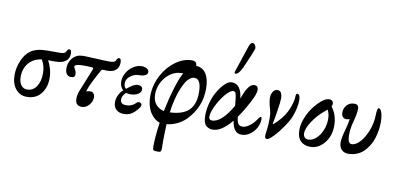

<svg xmlns="http://www.w3.org/2000/svg" viewBox="-92 -1089 3441 1669"><g transform="rotate(10 1629.0 -254.5)"><path d="M164.1 11.2Q102.5 11.2 64.7 -35.6Q26.9 -82.5 26.9 -158.2Q26.9 -219.7 51.8 -280.8Q64.9 -313 81.5 -336.4Q98.1 -359.9 123.5 -378.7Q148.9 -397.5 185.8 -406.7Q222.7 -416 271 -416H378.9Q426.8 -416 434.1 -436Q438.5 -446.8 444.8 -453.4Q451.2 -460 457 -460Q467.8 -460 472.4 -451.7Q477.1 -443.4 477.1 -423.8Q477.1 -381.3 445.8 -357.7Q414.6 -334 355 -334H291Q309.6 -303.7 320.8 -263.4Q332 -223.1 332 -182.1Q332 -98.6 287.1 -43.7Q242.2 11.2 164.1 11.2ZM82 -151.9Q82 -105.5 102.1 -78.6Q122.1 -51.8 155.8 -51.8Q206.5 -51.8 237.3 -96.9Q268.1 -142.1 268.1 -214.8Q268.1 -280.3 236.8 -332Q164.1 -322.3 123 -273.2Q82 -224.1 82 -151.9Z M649.9 14.2Q591.8 14.2 591.8 -48.8Q591.8 -82.5 605 -116.2L686 -316.9Q695.8 -338.4 682.1 -339.8Q645 -342.8 602.1 -342.8Q525.9 -342.8 525.9 -318.8Q525.9 -311.5 533.7 -300.8Q547.9 -277.3 547.9 -253.9Q547.9 -238.3 539.1 -231.7Q530.3 -225.1 511.7 -225.1Q488.3 -225.1 474.6 -242.7Q460.9 -260.3 460.9 -293.9Q460.9 -335 480.2 -366.7Q499.5 -398.4 533.7 -415Q555.7 -424.8 599.1 -424.8Q623.5 -424.8 710 -419.9Q778.8 -416 821.8 -416Q867.2 -416 874 -436Q877.4 -446.8 884.3 -453.4Q891.1 -460 897 -460Q916 -460 916 -423.8Q916 -380.9 889.4 -357.4Q862.8 -334 813 -334Q806.2 -334 795.4 -335Q784.7 -335.9 778.8 -335.9Q766.1 -335.9 759.8 -325.2L733.9 -277.8Q681.2 -182.6 664.1 -124Q676.8 -131.8 704.1 -131.8Q719.7 -131.8 730.2 -118.4Q740.7 -105 740.7 -85Q740.7 -47.9 712.9 -16.8Q685.1 14.2 649.9 14.2Z M1021.5 11.2Q977.5 11.2 952.6 -12.5Q927.7 -36.1 927.7 -77.1Q927.7 -108.4 942.4 -139.4Q957 -170.4 980.5 -189.9Q949.7 -217.8 949.7 -263.2Q949.7 -302.7 971.7 -340.6Q993.7 -378.4 1029.5 -401.6Q1065.4 -424.8 1103.5 -424.8Q1130.4 -424.8 1148.9 -413.6Q1167.5 -402.3 1167.5 -382.8Q1167.5 -363.8 1147.2 -354Q1127 -344.2 1094.7 -344.2Q1051.8 -344.2 1017.1 -317.4Q982.4 -290.5 982.4 -253.9Q982.4 -238.8 987.8 -225.8Q993.2 -212.9 1002.4 -207Q1062 -258.8 1098.6 -258.8Q1118.7 -258.8 1129.6 -250.2Q1140.6 -241.7 1140.6 -226.1Q1140.6 -200.2 1114 -183.6Q1087.4 -167 1045.4 -167Q1025.9 -167 1008.8 -172.9Q975.6 -141.1 975.6 -108.9Q975.6 -66.9 1028.8 -66.9Q1053.2 -66.9 1074.7 -76.2Q1096.2 -85.4 1110.4 -101.1Q1118.7 -110.8 1129.9 -112.5Q1141.1 -114.3 1149.4 -107.9Q1159.2 -102.1 1158.4 -89.6Q1157.7 -77.1 1146.5 -63Q1115.7 -22.9 1087.2 -5.9Q1058.6 11.2 1021.5 11.2Z M1361.3 282.2Q1335.4 282.2 1329.3 275.9Q1323.2 269.5 1323.2 243.2Q1323.2 156.7 1341.3 32.2Q1319.3 25.4 1298.8 9.3Q1278.3 -6.8 1260.5 -32.5Q1242.7 -58.1 1231.7 -96.9Q1220.7 -135.7 1220.7 -182.1Q1220.7 -280.3 1268.6 -369.1Q1313.5 -452.1 1382.8 -501.5Q1452.1 -550.8 1524.4 -550.8Q1568.4 -550.8 1568.4 -509.8Q1625.5 -507.8 1656.5 -460.2Q1687.5 -412.6 1687.5 -329.1Q1687.5 -244.6 1658.7 -176.8Q1644 -141.6 1622.8 -109.4Q1601.6 -77.1 1570.8 -45.7Q1540 -14.2 1496.3 7.3Q1452.6 28.8 1402.3 34.2Q1398.4 124 1398.4 186Q1398.4 197.8 1398.7 210.7Q1398.9 223.6 1398.9 231Q1398.9 238.3 1399.2 246.8Q1399.4 255.4 1398.7 259.3Q1397.9 263.2 1397.2 268.1Q1396.5 272.9 1394.3 274.7Q1392.1 276.4 1389.6 278.6Q1387.2 280.8 1382.8 281.2Q1378.4 281.7 1373.8 282Q1369.1 282.2 1361.3 282.2ZM1259.3 -207Q1259.3 -148.4 1288.3 -115.5Q1317.4 -82.5 1359.4 -74.2Q1365.2 -101.6 1386.7 -192.9Q1386.7 -193.4 1392.1 -213.1Q1397.5 -232.9 1398.4 -236.3Q1399.4 -239.7 1404.8 -258.8Q1410.2 -277.8 1412.4 -284.2Q1414.6 -290.5 1419.9 -307.9Q1425.3 -325.2 1428.5 -333.7Q1431.6 -342.3 1437 -357.4Q1442.4 -372.6 1447 -382.6Q1451.7 -392.6 1457.3 -404.5Q1462.9 -416.5 1468.3 -426.8Q1463.4 -425.8 1453.6 -425.8Q1402.8 -425.8 1357.7 -394.8Q1312.5 -363.8 1285.9 -313.2Q1259.3 -262.7 1259.3 -207ZM1434.6 -189.9Q1418.5 -127.4 1412.6 -71.8Q1525.4 -76.2 1578.9 -127.9Q1632.3 -179.7 1632.3 -284.2Q1632.3 -404.8 1572.3 -404.8Q1547.9 -404.8 1525.1 -383.8Q1502.4 -362.8 1485.1 -328.4Q1467.8 -293.9 1455.6 -260Q1443.4 -226.1 1434.6 -189.9Z M1915.5 -502Q1907.2 -502 1907.2 -509.8Q1907.2 -516.1 1908.2 -519L1986.3 -752.9Q2000 -791 2017.6 -791Q2029.8 -791 2039.1 -777.1Q2048.3 -763.2 2048.3 -750Q2048.3 -741.7 2024.4 -684.1L1975.6 -570.8Q1944.3 -502 1915.5 -502ZM1805.7 11.2Q1766.1 11.2 1743.2 -13.2Q1720.2 -37.6 1720.2 -101.1Q1720.2 -162.1 1742.2 -232.9Q1763.7 -302.2 1811 -362.5Q1858.4 -422.9 1898.4 -422.9Q1939.9 -422.9 1964.4 -390.9Q1988.8 -358.9 1994.6 -298.8V-295.9Q2006.8 -326.2 2009.3 -333Q2025.4 -375.5 2047.4 -404.3Q2069.3 -433.1 2096.2 -433.1Q2130.4 -433.1 2130.4 -396Q2130.4 -359.9 2094.2 -292Q2045.4 -198.7 2001.5 -137.2V-133.8Q2006.3 -90.8 2018.6 -75Q2030.8 -59.1 2056.6 -59.1Q2085.9 -59.1 2122.3 -88.4Q2158.7 -117.7 2182.6 -157.2Q2190.9 -170.9 2199.2 -170.9Q2207.5 -170.9 2207.5 -148.9Q2207.5 -114.7 2189.2 -78.1Q2170.9 -41.5 2135.7 -15.1Q2100.6 11.2 2059.6 11.2Q1988.3 11.2 1972.7 -88.9Q1971.2 -93.3 1971.2 -97.2Q1881.8 11.2 1805.7 11.2ZM1757.3 -96.2Q1757.3 -65.9 1786.6 -65.9Q1828.1 -65.9 1873.8 -108.6Q1919.4 -151.4 1961.4 -227.1Q1957 -282.7 1952.4 -309.1Q1947.8 -335.4 1942.1 -342.8Q1936.5 -350.1 1925.3 -350.1Q1897 -350.1 1856.2 -301.3Q1815.4 -252.4 1786.4 -191.7Q1757.3 -130.9 1757.3 -96.2Z M2283.2 9.8Q2264.2 9.8 2264.2 -15.1Q2264.2 -32.2 2270.5 -70.8Q2276.4 -110.8 2276.4 -170.9Q2276.4 -207.5 2268.6 -240.2Q2247.6 -308.6 2247.6 -347.2Q2247.6 -382.3 2263.7 -404.1Q2279.8 -425.8 2300.3 -425.8Q2344.2 -425.8 2344.2 -356.9Q2344.2 -326.2 2329.6 -235.8Q2319.3 -168.9 2310.5 -129.9L2315.4 -127Q2407.7 -204.6 2442.4 -301.8Q2461.9 -356.4 2463.4 -391.1Q2463.4 -423.8 2475.6 -423.8Q2502.4 -423.8 2502.4 -370.1Q2502.4 -306.2 2471.2 -223.1Q2454.6 -181.6 2416.3 -126Q2377.9 -70.3 2339.4 -30.3Q2300.8 9.8 2283.2 9.8Z M2667 11.2Q2611.3 11.2 2579.6 -21Q2547.9 -53.2 2547.9 -117.2Q2547.9 -180.2 2582 -252Q2614.3 -318.8 2667.2 -371.8Q2720.2 -424.8 2758.3 -424.8Q2774.4 -424.8 2784.7 -416Q2794.9 -407.2 2794.9 -391.1Q2794.9 -377.9 2788.1 -367.2Q2840.3 -299.8 2840.3 -205.1Q2840.3 -111.8 2788.1 -50.3Q2735.8 11.2 2667 11.2ZM2593.3 -97.2Q2593.3 -74.2 2605.5 -61Q2617.7 -47.9 2638.2 -47.9Q2673.3 -47.9 2706.1 -76.9Q2738.8 -106 2758.5 -153.6Q2778.3 -201.2 2778.3 -252Q2778.3 -299.8 2759.3 -334Q2750 -324.7 2738.3 -315.9Q2677.7 -266.6 2635.5 -202.6Q2593.3 -138.7 2593.3 -97.2Z M3000 13.2Q2964.4 13.2 2942.1 -10Q2919.9 -33.2 2919.9 -73.2Q2919.9 -109.9 2939.9 -182.1Q2958.5 -248 2962.9 -285.2Q2944.8 -279.8 2932.6 -279.8Q2913.1 -279.8 2901.4 -293.9Q2889.6 -308.1 2889.6 -331.1Q2889.6 -369.6 2914.3 -397.2Q2939 -424.8 2981 -424.8Q3000 -424.8 3009.3 -415.3Q3018.6 -405.8 3018.6 -384.8Q3018.6 -344.2 3000 -275.9Q2981 -210.4 2981 -147.9Q2981 -74.2 3016.6 -74.2Q3053.2 -74.2 3091.1 -116.7Q3128.9 -159.2 3153.8 -225.8Q3178.7 -292.5 3179.7 -357.9Q3181.2 -422.9 3194.8 -422.9Q3211.9 -422.9 3222.9 -389.2Q3233.9 -355.5 3233.9 -304.2Q3233.9 -269.5 3228.3 -234.1Q3222.7 -198.7 3211.4 -162.6Q3200.2 -126.5 3180.9 -95.2Q3161.6 -64 3136.7 -39.6Q3111.8 -15.1 3076.7 -1Q3041.5 13.2 3000 13.2Z"/></g></svg>

Font: Junicode SmCond Medium
Style: Italic
Weight: 500
Width: 4
Italic angle: -11°
Designer: Peter S. Baker
Version: Version 2.206